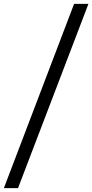

<svg xmlns="http://www.w3.org/2000/svg" viewBox="-94 -760 476 990"><path d="M-74 210 288 -740H362L-1 210Z"/></svg>

Font: Georama Condensed Medium
Style: Italic
Weight: 500
Width: 3
Italic angle: -9°
Designer: Jean-Baptiste Levee
Foundry: Production Type
Version: Version 1.000